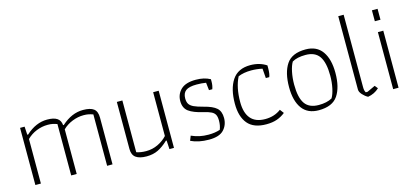

<svg xmlns="http://www.w3.org/2000/svg" viewBox="-59 -1085 3247 1512"><g transform="rotate(-15 1565.0 -329.0)"><path d="M84 -466H121L125 -399H132Q214 -474 306 -474Q359 -474 386.5 -456Q414 -438 417 -399H423Q506 -474 598 -474Q658 -474 685.5 -453Q713 -432 713 -381V0H669V-419Q649 -426 632.5 -429.5Q616 -433 592 -433Q546 -433 500.5 -415Q455 -397 421 -364V0H376V-419Q356 -426 339.5 -429.5Q323 -433 300 -433Q253 -433 208 -415Q163 -397 129 -363V0H84Z M873 -82V-466H918V-44Q953 -32 997 -32Q1048 -32 1093 -53.5Q1138 -75 1169 -109V-466H1214V0H1177L1173 -71H1167Q1125 -31 1084 -11Q1043 9 990 9Q932 9 902.5 -12.5Q873 -34 873 -82Z M1351 -21 1366 -59Q1400 -44 1433 -37Q1466 -30 1505 -30Q1557 -30 1599 -44Q1612 -76 1612 -116Q1612 -147 1603 -164Q1594 -181 1573.5 -191.5Q1553 -202 1511 -212Q1432 -230 1394.5 -258Q1357 -286 1357 -343Q1357 -399 1396 -436.5Q1435 -474 1518 -474Q1587 -474 1635 -447V-427Q1635 -396 1625 -368H1598L1591 -430Q1557 -436 1514 -436Q1453 -436 1426.5 -416Q1400 -396 1400 -353Q1400 -324 1411 -307Q1422 -290 1447.5 -278Q1473 -266 1523 -253Q1595 -235 1625.5 -207.5Q1656 -180 1656 -126Q1656 -69 1619.5 -30Q1583 9 1499 9Q1412 9 1351 -21Z M1767 -211Q1767 -332 1814 -403Q1861 -474 1962 -474Q2037 -474 2093 -437V-413Q2093 -368 2083 -344H2055L2049 -422Q2004 -432 1959 -432Q1897 -432 1852 -413Q1811 -333 1811 -213Q1811 -125 1850 -79Q1889 -33 1968 -33Q2043 -33 2097 -74L2121 -42Q2090 -17 2053 -4Q2016 9 1966 9Q1863 9 1815 -48.5Q1767 -106 1767 -211Z M2213 -227Q2213 -345 2258 -413Q2303 -481 2415 -481Q2505 -481 2550 -417.5Q2595 -354 2595 -242Q2595 -125 2550 -58Q2505 9 2393 9Q2303 9 2258 -53Q2213 -115 2213 -227ZM2513 -55Q2530 -83 2540 -130.5Q2550 -178 2550 -231Q2550 -338 2515.5 -388.5Q2481 -439 2403 -439Q2335 -439 2294 -415Q2277 -387 2267 -338.5Q2257 -290 2257 -236Q2257 -130 2291.5 -80.5Q2326 -31 2404 -31Q2470 -31 2513 -55Z M2732 -69V-667H2776V-80Q2776 -62 2778 -52.5Q2780 -43 2786 -32H2801L2867 -63L2887 -38Q2849 -2 2795 7Q2772 -5 2752 -27Q2732 -49 2732 -69Z M3000 -643H3046V-554H3000ZM3001 -465H3045V0H3001Z"/></g></svg>

Font: Athiti Light
Style: Regular
Weight: 300
Designer: CadsonDemak Team
Foundry: CadsonDemak
Version: Version 1.033